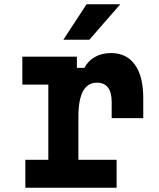

<svg xmlns="http://www.w3.org/2000/svg" viewBox="-20 -874 740 894"><path d="M84 -610H338V-558H373Q390 -591 422.5 -609Q455 -627 497 -627Q569 -627 608 -573Q647 -519 647 -418V-324H500V-399Q500 -489 431 -489Q345 -489 345 -330V-130H523V0H98V-130H205V-480H84ZM275 -689 383 -854H540L396 -689Z"/></svg>

Font: Martian Mono SemiBold
Style: Regular
Weight: 600
Monospace: yes
Designer: Roman Shamin
Foundry: Evil Martians
Version: Version 1.000; ttfautohint (v1.8.4.7-5d5b)